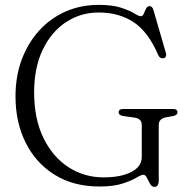

<svg xmlns="http://www.w3.org/2000/svg" viewBox="-20 -732 752 768"><path d="M615 -11Q615 15.5 597.5 15.5Q587 15.5 580.2 3.2Q573.5 -9 567.5 -21Q561.5 -33 553.5 -33Q545 -33 525.5 -21.2Q506 -9.5 470.2 2.2Q434.5 14 377.5 14Q274 14 198.8 -32.8Q123.5 -79.5 82.8 -161Q42 -242.5 42 -346.5Q42 -427 67 -493.8Q92 -560.5 136.8 -609.8Q181.5 -659 242.2 -685.8Q303 -712.5 374.5 -712.5Q429.5 -712.5 464 -701.2Q498.5 -690 517 -678.5Q535.5 -667 543 -667Q550.5 -667 555 -677.2Q559.5 -687.5 564.2 -697.5Q569 -707.5 578 -707.5Q589.5 -707.5 594 -691L644 -518.5Q646 -511 643 -505.2Q640 -499.5 632.5 -499Q619.5 -497.5 613 -511.5Q574 -603.5 515.2 -642.8Q456.5 -682 375 -682Q302.5 -682 243.8 -643.2Q185 -604.5 150.8 -532.8Q116.5 -461 116.5 -363Q116.5 -257 153.5 -180.8Q190.5 -104.5 253.5 -63.5Q316.5 -22.5 394.5 -22.5Q462.5 -22.5 504.8 -43.8Q547 -65 547 -104.5V-232.5Q547 -257 518.5 -261.5L472 -268Q454.5 -271.5 454.5 -282.5Q454.5 -296 472.5 -296H672Q690 -296 690 -282.5Q690 -272.5 674 -268L643 -262.5Q615 -256.5 615 -232.5Z"/></svg>

Font: Fraunces 72pt S050 Light
Style: Regular
Weight: 300
Version: Version 1.000; ttfautohint (v1.8.3)